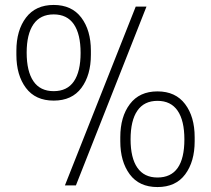

<svg xmlns="http://www.w3.org/2000/svg" viewBox="-20 -757 862 784"><path d="M46.9 -533.2V-549.8Q46.9 -633.3 86.2 -685.1Q125.5 -736.8 199.2 -736.8Q272.9 -736.8 312 -685.1Q351.1 -633.3 351.1 -549.8V-533.2Q351.1 -450.2 312.5 -398.2Q273.9 -346.2 199.2 -346.2Q124.5 -346.2 85.7 -398.2Q46.9 -450.2 46.9 -533.2ZM290 0H245.1L534.2 -730H578.1ZM309.1 -541Q309.1 -617.7 281.5 -658Q253.9 -698.2 199.2 -698.2Q144.5 -698.2 116.7 -658Q88.9 -617.7 88.9 -542Q88.9 -465.8 116.5 -425.3Q144 -384.8 199.2 -384.8Q254.4 -384.8 281.7 -424.8Q309.1 -464.8 309.1 -541ZM471.2 -180.2V-196.8Q471.2 -280.3 510.3 -332Q549.3 -383.8 623 -383.8Q696.8 -383.8 735.8 -332Q774.9 -280.3 774.9 -196.8V-180.2Q774.9 -97.2 736.3 -45.2Q697.8 6.8 623 6.8Q548.3 6.8 509.8 -45.2Q471.2 -97.2 471.2 -180.2ZM623 -32.2Q732.9 -32.2 732.9 -188Q732.9 -264.6 705.3 -304.9Q677.7 -345.2 623 -345.2Q568.4 -345.2 540.8 -304.9Q513.2 -264.6 513.2 -188Q513.2 -112.3 540.8 -72.3Q568.4 -32.2 623 -32.2Z"/></svg>

Font: Sora ExtraLight
Style: Regular
Weight: 200
Designer: Jonathan Barnbrook, Julián Moncada
Foundry: Barnbrook Fonts
Version: Version 2.000